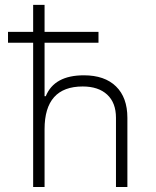

<svg xmlns="http://www.w3.org/2000/svg" viewBox="-20 -752 626 772"><path d="M446.3 0V-278.3Q446.3 -338.9 410.9 -371.6Q375.5 -404.3 312.5 -404.3Q159.2 -404.3 159.2 -232.4V0H113.3V-580.1H12.2V-624H113.3V-732.4H159.2V-624H376V-580.1H159.2V-365.2H164.1Q198.2 -449.2 317.4 -449.2Q400.9 -449.2 446.5 -404.5Q492.2 -359.9 492.2 -278.3V0Z"/></svg>

Font: Cascadia Code NF ExtraLight
Style: Regular
Weight: 200
Monospace: yes
Designer: Aaron Bell
Foundry: Saja Typeworks
Version: Version 2404.023; ttfautohint (v1.8.4)